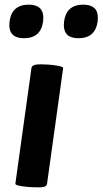

<svg xmlns="http://www.w3.org/2000/svg" viewBox="-20 -788 440 824"><path d="M115 -496Q117 -512 153 -512Q189 -512 220.5 -507Q252 -502 251 -496L182 0Q181 6 179 8Q173 16 146 16Q119 16 97 14Q44 9 46 0ZM103 -768Q166 -768 166 -712Q166 -705 165 -696Q155 -624 83 -624Q20 -624 20 -680Q20 -687 21 -696Q31 -768 103 -768ZM337 -768Q400 -768 400 -712Q400 -705 399 -696Q389 -624 317 -624Q254 -624 254 -680Q254 -687 255 -696Q265 -768 337 -768Z"/></svg>

Font: Chau Philomene One
Style: Italic
Weight: 400
Designer: Vicente Lamonaca
Foundry: TipoType
Version: Version 1.001